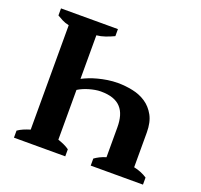

<svg xmlns="http://www.w3.org/2000/svg" viewBox="-117 -793 967 924"><g transform="rotate(20 367.0 -331.0)"><path d="M43.9 -662.1H335.4V-626Q313.5 -615.7 291.7 -608.2Q270 -600.6 248 -598.6V-375.5Q262.2 -382.8 281.5 -390.6Q300.8 -398.4 324 -404.5Q347.2 -410.6 372.8 -414.6Q398.4 -418.5 424.8 -418.5Q462.9 -418.5 500.7 -410.6Q538.6 -402.8 568.6 -382.8Q598.6 -362.8 617.4 -328.6Q636.2 -294.4 636.2 -241.7V-64Q654.3 -60.5 672.4 -53.2Q690.4 -45.9 704.6 -36.1V0H437V-36.1Q447.8 -43.9 462.2 -51.3Q476.6 -58.6 494.6 -64V-217.3Q494.6 -249.5 487.3 -274.7Q480 -299.8 464.1 -317.1Q448.2 -334.5 422.9 -343.3Q397.5 -352.1 361.3 -352.1Q347.7 -352.1 332.3 -349.4Q316.9 -346.7 301.8 -342.3Q286.6 -337.9 272.7 -331.8Q258.8 -325.7 248 -318.8V-64Q264.2 -58.6 279.3 -51.8Q294.4 -44.9 306.6 -36.1V0H43.9V-36.1Q56.2 -44.9 72.3 -51.8Q88.4 -58.6 106.4 -64V-598.6Q87.4 -602.5 71.5 -610.6Q55.7 -618.7 43.9 -626Z"/></g></svg>

Font: PT Astra Serif
Style: Bold
Weight: 700
Designer: A.Korolkova, I. Chaeva
Foundry: ParaType Ltd
Version: Version 1.002